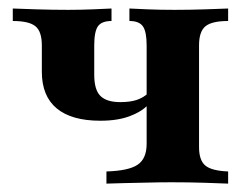

<svg xmlns="http://www.w3.org/2000/svg" viewBox="-20 -438 586 458"><path d="M233.9 0V-29Q287.1 -30.6 308.5 -45.2Q329.8 -59.7 329.8 -95.2V-329.8Q329.8 -362.1 321 -375Q312.1 -387.9 288.7 -387.9V-417.7Q303.2 -416.9 332.7 -415.7Q362.1 -414.5 396.8 -414.5Q432.3 -414.5 469 -415.7Q505.6 -416.9 524.2 -417.7V-387.9Q485.5 -387.9 470.2 -375.4Q454.8 -362.9 454.8 -329.8V-87.1Q454.8 -55.6 469.8 -43.1Q484.7 -30.6 524.2 -29V0Q505.6 -0.8 468.5 -2Q431.5 -3.2 388.7 -3.2Q360.5 -3.2 330.6 -2.4Q300.8 -1.6 275.4 -1.2Q250 -0.8 233.9 0ZM219.4 -150Q150.8 -150 115.3 -179.4Q79.8 -208.9 79.8 -266.9V-329.8Q79.8 -362.9 64.5 -375.4Q49.2 -387.9 10.5 -387.9V-417.7Q29.8 -416.9 67.7 -415.7Q105.6 -414.5 142.7 -414.5Q171 -414.5 200.8 -415.7Q230.6 -416.9 246 -417.7V-387.9Q222.6 -387.9 213.7 -375.4Q204.8 -362.9 204.8 -329.8V-259.7Q204.8 -223.4 219.8 -208.9Q234.7 -194.4 266.9 -194.4Q290.3 -194.4 306 -199.6Q321.8 -204.8 333.9 -216.1V-188.7Q318.5 -171.8 289.5 -160.9Q260.5 -150 219.4 -150Z"/></svg>

Font: Playfair 5pt SemiExpanded Light ExtraBold
Style: Regular
Weight: 800
Version: Version 2.001;gftools[0.9.30]